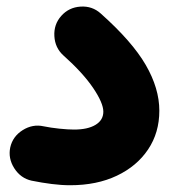

<svg xmlns="http://www.w3.org/2000/svg" viewBox="-20 -480 506 576"><path d="M10.7 -37.6Q18.1 -70.8 48.1 -89.6Q78.1 -108.4 110.8 -101.1Q132.3 -96.7 158.2 -94Q184.1 -91.3 202.1 -91.3Q243.2 -91.3 266.6 -105.5Q290 -119.6 290 -145Q290 -170.9 259.3 -216.3Q228.5 -261.7 170.4 -313.5Q145 -336.4 143.1 -371.6Q141.1 -406.7 163.6 -432.1Q186.5 -458 221.7 -460.2Q256.8 -462.4 282.2 -439.5Q376.5 -355.5 417.2 -285.2Q458 -214.8 458 -147.9Q458 -82 424.3 -31.7Q390.6 18.6 330.6 47.1Q270.5 75.7 190.4 75.7Q164.1 75.7 135.3 72Q106.4 68.4 74.7 62Q42 54.7 22.9 24.9Q3.9 -4.9 10.7 -37.6Z"/></svg>

Font: Mikhak-DS2-FD Black
Style: Regular
Weight: 900
Designer: Amin Abedi
Version: Version 3.2